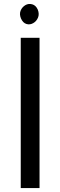

<svg xmlns="http://www.w3.org/2000/svg" viewBox="-20 -961 309 981"><path d="M182 -768V0H86V-768ZM87 -867Q78 -889 85.5 -907Q93 -925 110 -935Q126 -944 144.5 -939Q163 -934 173 -912Q182 -889 174 -870.5Q166 -852 150 -843Q133 -833 115 -838.5Q97 -844 87 -867Z"/></svg>

Font: Yaldevi Medium
Style: Regular
Weight: 500
Designer: Sol Matas, Rajitha Manaperi, Kosala Senevirathne
Foundry: Mooniak
Version: Version 1.100